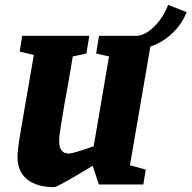

<svg xmlns="http://www.w3.org/2000/svg" viewBox="-20 -758 787 789"><path d="M598 -567 514 -79 579 -61 569 0H386L361 -77Q217 11 203 11Q131 11 91.5 -21Q52 -53 52 -113Q52 -136 58 -175.5Q64 -215 91 -370L119 -532L61 -546L71 -611H347L335 -538L279 -526Q259 -403 245 -331Q235 -271 229 -234Q223 -197 223 -183Q223 -151 233.5 -139Q244 -127 262 -127Q281 -127 365 -157L428 -526L375 -538L387 -611H546Q580 -615 615 -650Q650 -685 671 -738L747 -708Q728 -659 687 -620.5Q646 -582 598 -567Z"/></svg>

Font: Grenze ExtraBold
Style: Italic
Weight: 800
Italic angle: -10°
Designer: Renata Polastri
Foundry: Omnibus-Type
Version: Version 1.002; ttfautohint (v1.8)